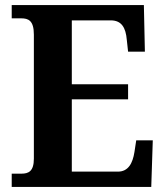

<svg xmlns="http://www.w3.org/2000/svg" viewBox="-20 -734 650 754"><path d="M26 0H574L580 -183H515L508 -137C501 -93 484 -60 443 -60H262V-344H483V-403H262V-654H415C457 -654 474 -626 478 -577L483 -531H549L545 -714H26V-662H63C91 -662 113 -654 113 -598V-111C113 -61 92 -52 64 -52H26Z"/></svg>

Font: Noto Serif Bengali SemiCondensed
Style: Bold
Weight: 700
Width: 4
Designer: Juan Bruce, Universal Thirst, Indian Type Foundry and the Monotype Design Team.
Foundry: Monotype Imaging Inc.
Version: Version 2.003